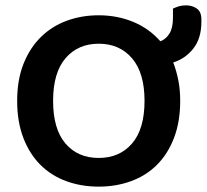

<svg xmlns="http://www.w3.org/2000/svg" viewBox="-20 -680 773 716"><path d="M652 -304Q652 -226 629 -166Q606 -106 565.5 -65.5Q525 -25 469 -4.5Q413 16 348 16Q283 16 227 -4.5Q171 -25 130.5 -65.5Q90 -106 67 -166Q44 -226 44 -304Q44 -382 67.5 -441.5Q91 -501 132 -541.5Q173 -582 228.5 -602.5Q284 -623 348 -623Q417 -623 476.5 -598.5Q536 -574 578 -526Q599 -534 612 -555Q625 -576 625 -614V-648Q636 -653 647 -656.5Q658 -660 674 -660Q697 -660 714 -648Q731 -636 731 -608V-599Q731 -537 701 -499Q671 -461 626 -447Q638 -416 645 -380.5Q652 -345 652 -304ZM519 -304Q519 -408 472.5 -462.5Q426 -517 348 -517Q271 -517 224.5 -463Q178 -409 178 -304Q178 -199 224 -145Q270 -91 348 -91Q426 -91 472.5 -145Q519 -199 519 -304Z"/></svg>

Font: Baloo Thambi 2 SemiBold
Style: Regular
Weight: 600
Designer: Aadarsh Rajan and Ek Type
Foundry: Ek Type
Version: Version 1.640;hotconv 1.0.111;makeotfexe 2.5.65597; ttfautoh